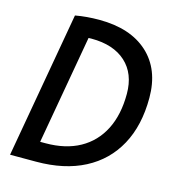

<svg xmlns="http://www.w3.org/2000/svg" viewBox="-105 -791 797 880"><g transform="rotate(15 293.0 -351.5)"><path d="M111.3 0 127.9 -92.8H166.5Q261.2 -92.8 328.6 -130.1Q396 -167.5 431.9 -238Q467.8 -308.6 467.8 -407.7Q467.8 -503.4 409.2 -556.9Q350.6 -610.4 246.1 -610.4Q194.8 -610.4 145 -600.6V-693.4Q198.2 -703.1 258.3 -703.1Q406.2 -703.1 489.3 -627.4Q572.3 -551.8 572.3 -416.5Q572.3 -285.6 521.5 -192.4Q470.7 -99.1 375.5 -49.6Q280.3 0 146 0ZM22.9 0 145 -693.4H246.6L124.5 0Z"/></g></svg>

Font: Cascadia Mono NF
Style: Italic
Weight: 400
Italic angle: -10°
Monospace: yes
Designer: Aaron Bell
Foundry: Saja Typeworks
Version: Version 2404.023